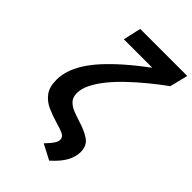

<svg xmlns="http://www.w3.org/2000/svg" viewBox="-277 -874 1169 1169"><g transform="rotate(45 307.0 -289.5)"><path d="M384 190 286 139Q301 123 313.5 108.5Q326 94 334 80Q342 66 342 52Q342 29 317.5 17.5Q293 6 256 -4Q207 -18 164 -37Q121 -56 94 -91.5Q67 -127 67 -189Q67 -228 79.5 -268.5Q92 -309 119 -353Q146 -397 188.5 -444Q231 -491 290.5 -543.5Q350 -596 428 -654H183L209 -769H614L585 -652Q528 -611 473.5 -566Q419 -521 371.5 -475.5Q324 -430 288.5 -385.5Q253 -341 232.5 -299Q212 -257 212 -220Q212 -184 232 -163Q252 -142 283 -130Q314 -118 346 -108Q409 -89 446 -62.5Q483 -36 483 18Q483 58 460 100.5Q437 143 384 190Z"/></g></svg>

Font: Ubuntu Sans Mono
Style: Italic
Weight: 400
Italic angle: -13.5°
Monospace: yes
Designer: Dalton Maag Ltd
Foundry: Dalton Maag Ltd
Version: Version 1.006